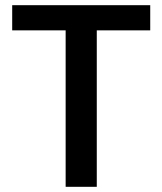

<svg xmlns="http://www.w3.org/2000/svg" viewBox="-20 -720 626 740"><path d="M233 0V-603H27V-700H559V-603H353V0Z"/></svg>

Font: DM Sans 18pt SemiBold
Style: Regular
Weight: 600
Designer: Colophon Foundry, Jonny Pinhorn
Foundry: Colophon Foundry
Version: Version 4.004;gftools[0.9.30]